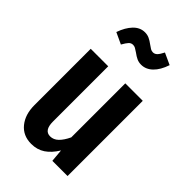

<svg xmlns="http://www.w3.org/2000/svg" viewBox="-239 -859 955 955"><g transform="rotate(45 238.5 -381.5)"><path d="M420 0H313L307 -67Q282 -26 251 -5.5Q220 15 179 15Q121 15 87.5 -26Q54 -67 54 -133V-529H177V-140Q177 -78 219 -78Q243 -78 262 -96.5Q281 -115 297 -149V-529H420ZM226 -675Q213 -684 205.5 -688Q198 -692 189 -692Q176 -692 167 -682.5Q158 -673 145 -650L85 -678Q101 -724 127 -751Q153 -778 187 -778Q204 -778 218 -771.5Q232 -765 248 -753Q260 -744 268 -739.5Q276 -735 285 -735Q298 -735 307.5 -745Q317 -755 328 -777L389 -749Q373 -701 346.5 -675.5Q320 -650 287 -650Q270 -650 256 -656.5Q242 -663 226 -675Z"/></g></svg>

Font: Fira Sans Extra Condensed Medium
Style: Regular
Weight: 500
Width: 1
Designer: Carrois Corporate & Edenspiekermann AG
Foundry: Carrois Corporate GbR & Edenspiekermann AG
Version: Version 4.203